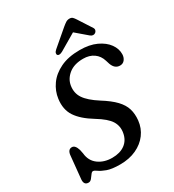

<svg xmlns="http://www.w3.org/2000/svg" viewBox="-216 -1032 1057 1166"><g transform="rotate(-30 312.5 -449.0)"><path d="M280 12Q221.5 12 189 0Q156.5 -12 140.5 -24Q124.5 -36 115 -36Q107 -36 98.8 -24.2Q90.5 -12.5 80.8 -0.5Q71 11.5 58.5 11.5Q26 11.5 29 -27.5L44.5 -183.5Q47.5 -226 77 -226Q100 -226 112 -186L117.5 -159Q122.5 -105.5 162 -76.2Q201.5 -47 258.5 -47Q313.5 -47 348 -72.5Q382.5 -98 390.5 -145Q398.5 -189.5 376 -226.2Q353.5 -263 285 -304.5Q209.5 -350.5 176.5 -400.2Q143.5 -450 153 -521Q159.5 -572 190.5 -615.8Q221.5 -659.5 277 -686.2Q332.5 -713 412.5 -713Q480.5 -713 528.5 -690.8Q576.5 -668.5 601.2 -634Q626 -599.5 625 -561.5Q624.5 -540 612.5 -524.2Q600.5 -508.5 579.5 -508.5Q543 -508.5 527.5 -551L519.5 -576.5Q508 -615 478 -636Q448 -657 404.5 -657Q341.5 -657 303.8 -626.8Q266 -596.5 259 -553Q251 -504 276.5 -465.5Q302 -427 368.5 -384.5Q427 -348 458.8 -314.5Q490.5 -281 501.2 -245.2Q512 -209.5 507.5 -165.5Q502 -113.5 472.2 -73.5Q442.5 -33.5 393.2 -10.8Q344 12 280 12ZM316.5 -758.5Q291 -744.5 281 -755.5Q276.5 -760 278.5 -769Q280.5 -778 291.5 -787.5L402 -882Q417 -894.5 428.5 -902Q440 -909.5 454.5 -909.5Q468.5 -909.5 476 -902Q483.5 -894.5 491.5 -882L552.5 -787.5Q558.5 -778 555.5 -769Q552.5 -760 546 -755.5Q529.5 -744.5 511.5 -758.5L432 -826.5Z"/></g></svg>

Font: Fraunces 9pt SuperSoft
Style: Italic
Weight: 400
Italic angle: -16°
Version: Version 1.000;[b76b70a41]